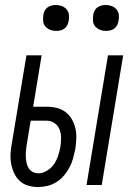

<svg xmlns="http://www.w3.org/2000/svg" viewBox="-20 -742 540 770"><path d="M327 0 413 -520H474L388 0ZM133 8H132Q111 8 91.5 2Q72 -4 58 -17.5Q44 -31 36 -49Q28 -67 24.5 -87Q21 -107 22.5 -128Q24 -149 28 -170L86 -520H147L113 -314H168Q189 -314 208.5 -309Q228 -304 243.5 -292Q259 -280 268.5 -263Q278 -246 282.5 -226.5Q287 -207 286 -186Q285 -165 282 -144Q278 -125 273 -106.5Q268 -88 258.5 -70.5Q249 -53 236.5 -38Q224 -23 206.5 -12Q189 -1 170 3.5Q151 8 133 8ZM134 -47Q151 -47 168.5 -57.5Q186 -68 196.5 -83.5Q207 -99 213 -117Q219 -135 222 -152Q225 -171 225 -189Q225 -207 219 -222.5Q213 -238 199 -248Q185 -258 167 -258H103L87 -161Q85 -149 84 -137Q83 -125 83.5 -113Q84 -101 86.5 -89Q89 -77 95 -67.5Q101 -58 111 -52.5Q121 -47 134 -47ZM405 -618Q392 -618 381 -622.5Q370 -627 362 -636Q354 -645 353 -657.5Q352 -670 354 -683Q355 -691 359.5 -699.5Q364 -708 371.5 -713Q379 -718 387.5 -720Q396 -722 404 -722Q417 -722 428.5 -717.5Q440 -713 447.5 -704Q455 -695 456.5 -682.5Q458 -670 455 -657Q454 -649 449.5 -640.5Q445 -632 438 -627Q431 -622 422 -620Q413 -618 405 -618ZM205 -618Q192 -618 181 -622.5Q170 -627 162 -636Q154 -645 153 -657.5Q152 -670 154 -683Q155 -691 159.5 -699.5Q164 -708 171.5 -713Q179 -718 187.5 -720Q196 -722 204 -722Q217 -722 228.5 -717.5Q240 -713 247.5 -704Q255 -695 256.5 -682.5Q258 -670 255 -657Q254 -649 249.5 -640.5Q245 -632 238 -627Q231 -622 222 -620Q213 -618 205 -618Z"/></svg>

Font: Iosevka Curly Light
Style: Italic
Weight: 300
Italic angle: -9°
Monospace: yes
Designer: Belleve Invis
Foundry: Belleve Invis
Version: Version 22.1.2; ttfautohint (v1.8.4)